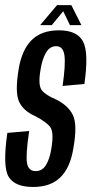

<svg xmlns="http://www.w3.org/2000/svg" viewBox="-24 -721 354 744"><path d="M104.5 3.5Q172 3.5 210.2 -34Q248.5 -71.5 260.5 -148Q276.5 -238 258.5 -275Q240.5 -312 193.5 -335.5Q154.5 -351.5 138.5 -370.8Q122.5 -390 133 -450.5Q139.5 -492 154.2 -517Q169 -542 193.5 -542Q221 -542 225.8 -506Q230.5 -470 218.5 -388L303 -395.5Q320.5 -517 297.8 -560.2Q275 -603.5 204.5 -603.5Q135.5 -603.5 97.5 -564.5Q59.5 -525.5 48 -451Q33.5 -363 49.8 -327.2Q66 -291.5 112.5 -271Q155 -249 170.5 -228.8Q186 -208.5 174.5 -142.5Q168.5 -105 154.2 -81.5Q140 -58 114 -58Q86.5 -58 80.8 -88.5Q75 -119 89 -213.5L4.5 -206Q-14.5 -74.5 9.8 -35.5Q34 3.5 104.5 3.5ZM131.5 -623.5H176.5L221 -677.5L247 -623.5H291.5L252.5 -701H197Z"/></svg>

Font: Anybody ExtraCondensed
Style: Italic
Weight: 400
Width: 2
Italic angle: -10°
Version: Version 1.113;gftools[0.9.25]